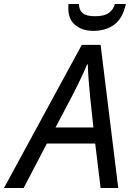

<svg xmlns="http://www.w3.org/2000/svg" viewBox="-77 -938 659 958"><path d="M-57 0 331 -714H425L513 0H425L398 -222H157L41 0ZM200 -302H389L373 -452Q369 -490 365.5 -536Q362 -582 361 -617H358Q342 -579 321 -535.5Q300 -492 277 -448ZM388 -784Q334 -784 299 -812.5Q264 -841 264 -896Q264 -901 264 -906.5Q264 -912 265 -918H317Q317 -889 335 -873Q353 -857 397 -857Q443 -857 466 -873.5Q489 -890 496 -918H551Q535 -846 493 -815Q451 -784 388 -784Z"/></svg>

Font: Manna Sans
Style: Italic
Weight: 400
Italic angle: -12°
Designer: Monotype Design Team
Foundry: Monotype Imaging Inc.
Version: Version 2.001.1; ttfautohint (v1.8.2)